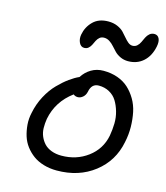

<svg xmlns="http://www.w3.org/2000/svg" viewBox="-125 -1032 905 1049"><g transform="rotate(15 328.0 -507.0)"><path d="M266.1 -763.2Q247.1 -763.2 237.3 -783.4Q227.5 -803.7 231.9 -829.1Q240.2 -874 272 -905.5Q303.7 -937 357.9 -937Q386.7 -937 409.2 -927.2Q431.6 -917.5 445.1 -903.6Q458.5 -889.6 469.7 -876Q481 -862.3 492.9 -852.5Q504.9 -842.8 518.1 -842.8Q532.7 -842.8 543.5 -852.3Q554.2 -861.8 560.5 -875.7Q566.9 -889.6 573.5 -903.3Q580.1 -917 591.3 -926.5Q602.5 -936 618.2 -936Q636.7 -936 645.3 -919.2Q653.8 -902.3 647.9 -873Q636.7 -817.4 601.8 -786.1Q566.9 -754.9 516.1 -754.9Q492.2 -754.9 472.4 -764.2Q452.6 -773.4 439.7 -786.6Q426.8 -799.8 415 -813.2Q403.3 -826.7 388.9 -835.9Q374.5 -845.2 357.9 -845.2Q342.8 -845.2 332.8 -836.7Q322.8 -828.1 316.9 -816.2Q311 -804.2 305.4 -792.2Q299.8 -780.3 290 -771.7Q280.3 -763.2 266.1 -763.2ZM293.9 -77.1Q254.4 -77.1 220 -87.4Q185.5 -97.7 160.4 -116Q135.3 -134.3 116.2 -159.4Q97.2 -184.6 87.9 -214.6Q78.6 -244.6 75.9 -278.1Q73.2 -311.5 81.1 -346.2Q91.3 -397.9 115.7 -443.4Q140.1 -488.8 170.9 -520Q201.7 -551.3 229.7 -571.5Q257.8 -591.8 283.2 -603Q302.2 -633.3 332.8 -651.6Q363.3 -669.9 401.9 -669.9Q445.3 -669.9 481.7 -657Q518.1 -644 543.7 -620.6Q569.3 -597.2 588.4 -564.9Q607.4 -532.7 615.5 -494.1Q623.5 -455.6 624.3 -412.1Q625 -368.7 615.2 -323.2Q593.3 -212.4 506.1 -144.8Q418.9 -77.1 293.9 -77.1ZM169.9 -335.9Q165.5 -308.6 166 -283.2Q166.5 -257.8 176 -235.8Q185.5 -213.9 200.9 -197.5Q216.3 -181.2 241.5 -171.6Q266.6 -162.1 297.9 -162.1Q382.8 -162.1 446.5 -209.7Q510.3 -257.3 525.9 -335.9Q532.2 -371.6 533 -406.5Q533.7 -441.4 524.4 -473.6Q515.1 -505.9 499.8 -530.8Q484.4 -555.7 457.8 -570.3Q431.2 -585 397.9 -585Q356.9 -585 348.1 -537.1Q343.8 -517.1 330.3 -505.6Q316.9 -494.1 301.8 -494.1Q287.1 -494.1 276.9 -502.9Q189.9 -438.5 169.9 -335.9Z"/></g></svg>

Font: Shantell Sans Irregular Bouncy
Style: Italic
Weight: 400
Italic angle: -11.31°
Designer: Stephen Nixon, Anya Danilova, Shantell Martin
Foundry: Arrow Type
Version: Version 1.006;[9816181b4]